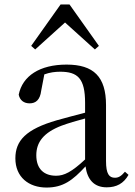

<svg xmlns="http://www.w3.org/2000/svg" viewBox="-20 -827 605 862"><path d="M459 14C503 14 535 -3 557 -42L541 -56C524 -36 512 -29 496 -29C470 -29 456 -46 456 -104V-355C456 -483 400 -537 279 -537C158 -537 81 -486 64 -402C69 -377 87 -363 113 -363C140 -363 160 -378 165 -420L179 -493C204 -502 227 -505 250 -505C329 -505 362 -475 362 -365V-321C320 -310 274 -298 235 -287C97 -247 49 -196 49 -116C49 -32 109 15 189 15C263 15 306 -17 364 -80C372 -21 402 14 459 14ZM406 -605 424 -621 292 -807H252L120 -621L138 -605L272 -726ZM362 -111C302 -55 268 -38 232 -38C178 -38 143 -68 143 -130C143 -189 176 -232 257 -263C287 -274 324 -285 362 -295Z"/></svg>

Font: Noto Serif JP Medium
Style: Regular
Weight: 500
Designer: Ryoko NISHIZUKA 西塚涼子 (kana & ideographs); Frank Grießhammer (Latin, Greek & Cyrillic); Wenlong ZHANG 张文龙 (bopomofo); San
Foundry: Adobe
Version: Version 2.001;hotconv 1.1.0;makeotfexe 2.6.0